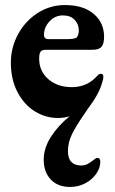

<svg xmlns="http://www.w3.org/2000/svg" viewBox="-20 -453 456 760"><path d="M153 179Q153 133 182 88Q211 43 256 7Q236 14 209 14Q160 14 117.5 -12.5Q75 -39 49 -89Q23 -139 23 -205Q23 -265 51.5 -317.5Q80 -370 129 -401.5Q178 -433 237 -433Q310 -433 351 -398Q392 -363 392 -307Q392 -280 382 -268Q372 -256 347 -256H161Q147 -256 141 -249Q135 -242 135 -221Q135 -171 171.5 -139.5Q208 -108 264 -108Q326 -108 366 -154Q373 -161 379 -161Q389 -161 389 -149Q389 -138 384 -125Q372 -81 329 -24L314 -2Q282 44 265.5 77Q249 110 249 146Q249 174 262.5 188Q276 202 301 202Q316 202 327 196Q338 190 355 177Q360 172 366 172Q377 172 377 188Q377 211 361.5 234Q346 257 318.5 272Q291 287 257 287Q209 287 181 257.5Q153 228 153 179ZM222 -298Q227 -298 241 -298Q255 -298 264.5 -299Q274 -300 281 -303Q285 -305 288.5 -313Q292 -321 292 -332Q292 -357 275.5 -374.5Q259 -392 229 -392Q198 -392 176 -368.5Q154 -345 154 -314Q154 -307 158.5 -302.5Q163 -298 171 -298Z"/></svg>

Font: EB Garamond
Style: Bold
Weight: 700
Designer: Georg Duffner and Octavio Pardo
Foundry: Georg Duffner
Version: Version 1.000; ttfautohint (v1.6)